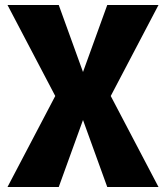

<svg xmlns="http://www.w3.org/2000/svg" viewBox="-20 -748 664 768"><path d="M215 0H10L201 -364L10 -728H215L312 -460L409 -728H614L423 -364L614 0H409L312 -268Z"/></svg>

Font: Murecho ExtraBold
Style: Regular
Weight: 800
Designer: Neil Summerour
Foundry: Positype
Version: Version 1.010; ttfautohint (v1.8.3)